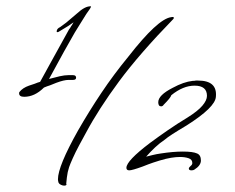

<svg xmlns="http://www.w3.org/2000/svg" viewBox="-20 -505 738 603"><path d="M181 78Q177 78 171.5 75.5Q166 73 164 69Q162 63 162 58Q162 17 225 -95Q260 -156 298.5 -213.5Q337 -271 383 -327Q475 -445 517 -451Q526 -453 526 -449L525 -446Q418 -336 354 -249.5Q290 -163 250 -88Q240 -70 228.5 -48.5Q217 -27 208.5 -8Q200 11 197 20Q192 35 190 52.5Q188 70 188 72Q190 74 188 76Q186 78 183 78ZM56 -201Q40 -201 40 -212Q40 -215 41 -216Q51 -229 71 -236L89 -242Q94 -244 98 -245.5Q102 -247 106 -248Q111 -257 119.5 -272.5Q128 -288 139 -308L197 -413Q200 -416 203 -422Q205 -425 207 -428Q209 -431 211 -435Q206 -431 194.5 -423.5Q183 -416 164 -405Q162 -404 160 -404Q158 -404 158 -406Q158 -415 169 -420Q172 -422 176.5 -425.5Q181 -429 188 -434L221 -462Q248 -487 266 -485Q266 -481 251 -461Q241 -445 232 -430.5Q223 -416 215 -403Q201 -379 181 -343Q161 -307 134 -257Q152 -262 167.5 -265.5Q183 -269 195 -269H209Q219 -269 219 -261Q219 -254 209 -254H195Q181 -254 157 -245L137 -237Q133 -236 128 -234Q123 -232 118 -230Q89 -201 56 -201ZM386 30Q377 30 377 22Q377 0 451 -56Q478 -76 507 -96Q536 -116 569 -136Q601 -156 615.5 -173Q630 -190 630 -204Q630 -236 591 -236Q555 -236 518 -206Q517 -202 511 -194.5Q505 -187 494 -176Q491 -171 486 -171Q477 -171 477 -184Q477 -206 522 -229Q557 -248 585 -251Q592 -251 595 -252H602Q663 -252 658 -201Q656 -168 566 -111Q539 -95 522 -84Q505 -73 497 -66Q482 -56 467.5 -42.5Q453 -29 439 -13Q447 -15 459 -18Q471 -21 485 -23Q524 -29 554 -29Q586 -29 599 -23Q611 -18 611 -1Q611 15 590 28Q587 30 581 30Q573 30 573 24Q573 22 576 19L579 16Q584 12 584 7Q584 -4 572.5 -8Q561 -12 545 -12Q533 -12 517.5 -9.5Q502 -7 482 -1Q475 1 461.5 5.5Q448 10 428 18Q395 30 386 30Z"/></svg>

Font: Whisper
Style: Regular
Weight: 400
Designer: Robert E. Leuschke
Foundry: Robert E. Leuschke
Version: Version 1.010; ttfautohint (v1.8.4.7-5d5b)